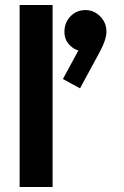

<svg xmlns="http://www.w3.org/2000/svg" viewBox="-20 -743 492 763"><path d="M58 0V-723H189V0ZM298 -392 230 -429 301 -560 342 -572Q335 -558 326 -549.5Q317 -541 305 -541Q280 -541 258 -562.5Q236 -584 236 -617Q236 -653 260 -678Q284 -703 320 -703Q353 -703 378 -678Q403 -653 403 -617Q403 -603 397 -583.5Q391 -564 375 -534Z"/></svg>

Font: Outfit Thin SemiBold
Style: Regular
Weight: 600
Version: Version 1.100;gftools[0.9.27]